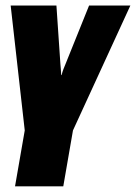

<svg xmlns="http://www.w3.org/2000/svg" viewBox="-20 -466 486 686"><path d="M33.7 199.7H206.1L240.7 0L445.8 -446.3H298.3L213.9 -236.8C209.5 -225.6 203.6 -213.4 200.2 -197.8H198.7L197.3 -219.2L195.8 -237.3L181.6 -446.3H18.1L68.4 0Z"/></svg>

Font: Roboto Flex Super Cond Black
Style: Italic
Weight: 900
Width: 3
Italic angle: -10°
Designer: Berlow after Robertson
Foundry: Google
Version: Version 3.200;Glyphs 3.3 (3311)